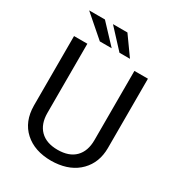

<svg xmlns="http://www.w3.org/2000/svg" viewBox="-209 -1020 1066 1158"><g transform="rotate(30 324.0 -441.0)"><path d="M68.4 0ZM583 -710.9V-227.5Q582.5 -127 519.8 -63Q457 1 349.6 8.8L324.7 9.8Q208 9.8 138.7 -53.2Q69.3 -116.2 68.4 -226.6V-710.9H161.1V-229.5Q161.1 -152.3 203.6 -109.6Q246.1 -66.9 324.7 -66.9Q404.3 -66.9 446.5 -109.4Q488.8 -151.9 488.8 -229V-710.9ZM301.8 -760.7H219.2L69.8 -890.6H179.7ZM429.2 -760.7H356L235.8 -890.6H336.4Z"/></g></svg>

Font: Roboto
Style: Regular
Weight: 400
Designer: Google
Version: Version 2.134; 2016; ttfautohint (v1.6)